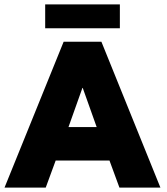

<svg xmlns="http://www.w3.org/2000/svg" viewBox="-32 -849 755 869"><path d="M256 -660H427L694 0H508.5L463.5 -122.5H220L175 0H-11.5ZM278 -274H405.5L342.5 -451H341ZM172.5 -721V-829H510.5V-721Z"/></svg>

Font: League Spartan Thin ExtraBold
Style: Regular
Weight: 800
Version: Version 2.002